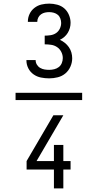

<svg xmlns="http://www.w3.org/2000/svg" viewBox="-20 -873 540 1061"><path d="M66 -320V-360H434V-320ZM252 -440Q229 -440 206.5 -444.5Q184 -449 165.5 -462Q147 -475 136.5 -495.5Q126 -516 126 -539V-541H177V-540Q177 -527 184 -515.5Q191 -504 202.5 -497.5Q214 -491 226.5 -489Q239 -487 252 -487Q266 -487 280 -490.5Q294 -494 305 -502.5Q316 -511 321.5 -524.5Q327 -538 327 -552Q327 -570 318.5 -586.5Q310 -603 295 -613Q280 -623 262 -625.5Q244 -628 227 -628V-676Q243 -676 259.5 -678.5Q276 -681 289.5 -690Q303 -699 310.5 -714.5Q318 -730 318 -746Q318 -758 313.5 -770.5Q309 -783 299.5 -791Q290 -799 277.5 -802.5Q265 -806 252 -806Q240 -806 228.5 -803.5Q217 -801 207 -794Q197 -787 191.5 -776Q186 -765 186 -753V-752H134V-754Q134 -776 143.5 -796Q153 -816 170.5 -829.5Q188 -843 209 -848Q230 -853 252 -853Q274 -853 296.5 -847Q319 -841 335.5 -826.5Q352 -812 361 -790.5Q370 -769 370 -747Q370 -732 366 -718Q362 -704 354.5 -691.5Q347 -679 335.5 -669Q324 -659 311 -653Q326 -646 338.5 -636Q351 -626 360.5 -612.5Q370 -599 374.5 -583Q379 -567 379 -551Q379 -527 369 -504.5Q359 -482 341 -467Q323 -452 299.5 -446Q276 -440 252 -440ZM278 168V64H127V17L275 -236H330L182 17H278V-72H330V17H370V64H330V168Z"/></svg>

Font: Iosevka Term Curly Light
Style: Regular
Weight: 300
Designer: Belleve Invis
Foundry: Belleve Invis
Version: Version 32.3.0